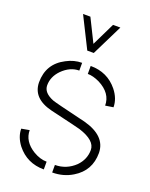

<svg xmlns="http://www.w3.org/2000/svg" viewBox="-136 -786 677 864"><g transform="rotate(20 202.5 -354.0)"><path d="M109.4 -712.9H144.5L199.2 -602.5L252.9 -712.9H288.1L214.8 -564.5H183.6ZM24.4 -132.8 62.5 -139.6Q62.5 -85.9 118.2 -51.8Q151.4 -32.2 182.6 -32.2V4.9Q101.6 4.9 52.7 -56.6Q24.4 -93.8 24.4 -132.8ZM28.3 -356.4Q28.3 -445.3 106.4 -485.4Q142.6 -504.9 180.7 -504.9V-467.8Q136.7 -467.8 99.6 -430.7Q67.4 -397.5 67.4 -356.4Q67.4 -320.3 117.2 -300.8Q133.8 -294.9 252.9 -266.6Q268.6 -262.7 281.2 -259.8Q389.6 -230.5 390.6 -149.4Q390.6 -64.5 319.3 -21.5Q276.4 4.9 222.7 4.9V-31.2Q277.3 -31.2 318.4 -70.3Q351.6 -104.5 351.6 -149.4Q351.6 -195.3 271.5 -220.7Q258.8 -224.6 137.7 -252.9Q130.9 -254.9 125 -255.9Q29.3 -279.3 28.3 -356.4ZM221.7 -466.8V-504.9Q302.7 -504.9 351.6 -444.3Q381.8 -406.2 381.8 -365.2L343.8 -359.4Q343.8 -418.9 278.3 -452.1Q247.1 -466.8 221.7 -466.8Z"/></g></svg>

Font: Post No Bills Jaffna Light
Style: Regular
Weight: 300
Designer: Kosala Senevirathne, Siva Puranthara, Lasantha Premarathna, Tharique Azeez
Foundry: Mooniak
Version: Version 1.220 ; ttfautohint (v1.6)